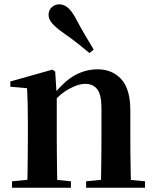

<svg xmlns="http://www.w3.org/2000/svg" viewBox="-20 -875 725 895"><path d="M36 0V-29.9L141.6 -40.2H204.7L310.6 -29.9V0ZM106.2 0Q107.9 -25.5 108.4 -67.4Q108.9 -109.4 109.4 -154.8Q109.9 -200.3 109.9 -234.8V-310.2Q109.9 -360 109 -393.7Q108.2 -427.5 106.2 -463.8L28.1 -470.7V-495.2L224.2 -550.4L237.2 -541.7L244.6 -428V-425.6V-234.8Q244.6 -200.3 245.1 -154.8Q245.6 -109.4 246.1 -67.4Q246.6 -25.5 247.6 0ZM381.3 0V-29.9L485.2 -40.2H547.8L655.9 -29.9V0ZM450 0Q451 -25.5 451.5 -66.9Q452 -108.4 452.5 -153.8Q453 -199.3 453 -234.8V-369.8Q453 -433.2 433.6 -458.7Q414.2 -484.2 376.2 -484.2Q345.6 -484.2 301.8 -460.5Q258.1 -436.8 212.5 -383.3L207.6 -425.7H222.9Q279.1 -497.3 329.7 -524.6Q380.3 -551.9 434.5 -551.9Q503.6 -551.9 545.5 -505.8Q587.5 -459.6 587.5 -360.5V-234.8Q587.5 -199.3 588 -153.8Q588.5 -108.4 589.3 -66.9Q590.2 -25.5 591.2 0ZM416.9 -643.7 397 -627.8Q370.8 -649.6 341.9 -672.6Q313 -695.5 269.4 -725.9Q239.1 -747.6 222.7 -766.9Q206.4 -786.2 206.4 -805.7Q206.4 -828.4 221.6 -841.6Q236.8 -854.8 255.1 -854.8Q277 -854.8 294.4 -840.9Q311.9 -826.9 329.8 -795.4Q357.2 -743.9 377.8 -709.2Q398.5 -674.4 416.9 -643.7Z"/></svg>

Font: Noto Serif SC
Style: Regular
Weight: 200
Designer: Ryoko NISHIZUKA 西塚涼子 (kana & ideographs); Frank Grießhammer (Latin, Greek & Cyrillic); Wenlong ZHANG 张文龙 (bopomofo); San
Foundry: Adobe
Version: Version 2.001;hotconv 1.1.0;makeotfexe 2.6.0